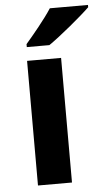

<svg xmlns="http://www.w3.org/2000/svg" viewBox="-54 -868 473 838"><g transform="rotate(-5 182.0 -449.0)"><path d="M364 -822V-832H197C168 -787 114 -722 82 -685V-672H181C232 -707 326 -785 364 -822ZM227 -66V-612H78V-66Z"/></g></svg>

Font: Noto Sans Malayalam UI
Style: Bold
Weight: 700
Designer: Jelle Bosma - Monotype Design Team
Foundry: Monotype Imaging Inc.
Version: Version 2.104